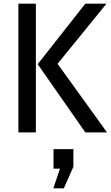

<svg xmlns="http://www.w3.org/2000/svg" viewBox="-20 -720 606 1044"><path d="M444 0 185 -371 444 -700H559L293 -373L562 0ZM80 0V-700H175V0ZM327 304H270L306 197H271V91H379V187Z"/></svg>

Font: Cabin VF Beta
Style: Regular
Weight: 400
Designer: Pablo Impallari
Foundry: Pablo Impallari. http://www.impallari.com Igino Marini. http://www.ikern.com
Version: Version 2.200